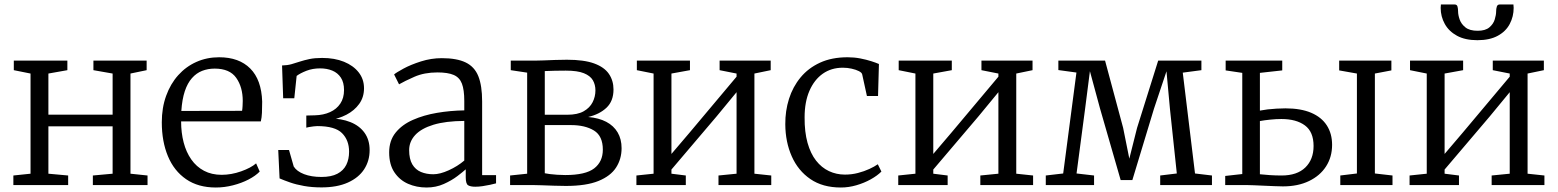

<svg xmlns="http://www.w3.org/2000/svg" viewBox="-20 -824 6938 855"><path d="M39.5 0V-42.5L116 -50.5V-496.5L41.5 -511.5V-554H280V-511.5L195.5 -496.5V-313.5H481.5V-496.5L396 -511.5V-554H633V-511.5L561 -496.5V-50.5L637 -42.5V0H393.5V-42.5L481.5 -50.5V-261.5H195.5V-50.5L283.5 -42.5V0Z M941 11Q862.5 11 808.8 -26Q755 -63 727.8 -128.5Q700.5 -194 700.5 -279.5Q700.5 -344 719.8 -397.2Q739 -450.5 773.5 -489Q808 -527.5 854.5 -548.2Q901 -569 956 -569Q1044.5 -569 1094.5 -518.8Q1144.5 -468.5 1147.5 -371.5Q1147.5 -343 1146.5 -321.5Q1145.5 -300 1141.5 -283.5H786.5Q786.5 -233 797.8 -189.8Q809 -146.5 831.8 -114Q854.5 -81.5 888.5 -63.5Q922.5 -45.5 967 -45.5Q1010 -45.5 1053.8 -61Q1097.5 -76.5 1120.5 -96.5L1136.5 -60Q1117.5 -40.5 1086.5 -24.5Q1055.5 -8.5 1017.5 1.2Q979.5 11 941 11ZM787.5 -330 1058 -330.5Q1059.5 -338.5 1060.2 -352Q1061 -365.5 1061 -374.5Q1061 -436 1032 -477.2Q1003 -518.5 936 -518.5Q906 -518.5 880.2 -508.5Q854.5 -498.5 834.8 -476.2Q815 -454 803 -418Q791 -382 787.5 -330Z M1411.5 10.5Q1369 10.5 1334 4.2Q1299 -2 1271.8 -11.5Q1244.5 -21 1225 -29.5L1219 -156H1267L1288 -82.5Q1301.5 -61 1334 -48.5Q1366.5 -36 1411.5 -36Q1455 -36 1482.2 -50.2Q1509.5 -64.5 1522 -89.8Q1534.5 -115 1534.5 -148.5Q1534.5 -199.5 1503.2 -231Q1472 -262.5 1392.5 -262.5Q1387 -262.5 1376.2 -261.2Q1365.5 -260 1356 -258.2Q1346.5 -256.5 1344 -255.5V-309.5L1382 -310.5Q1420.5 -311.5 1449.8 -324.8Q1479 -338 1495.5 -362.8Q1512 -387.5 1512 -423Q1512 -457 1498 -478.2Q1484 -499.5 1460 -509.5Q1436 -519.5 1405.5 -519.5Q1372 -519.5 1344.5 -508.8Q1317 -498 1301 -486L1290.5 -386.5H1241L1236 -532.5Q1259.5 -533 1278 -538.2Q1296.5 -543.5 1315.5 -549.8Q1334.5 -556 1358 -561Q1381.5 -566 1414.5 -566Q1470 -566 1511.8 -549Q1553.5 -532 1577.2 -501.8Q1601 -471.5 1601 -431Q1601 -391 1579.5 -361.2Q1558 -331.5 1522.8 -313.2Q1487.5 -295 1446 -288.5L1446.5 -296.5Q1500 -296.5 1540.5 -280.2Q1581 -264 1603.5 -232.5Q1626 -201 1626 -155.5Q1626 -107.5 1601.5 -70Q1577 -32.5 1529 -11Q1481 10.5 1411.5 10.5Z M1879.5 11Q1835 11 1797.2 -5.5Q1759.5 -22 1736.2 -56.8Q1713 -91.5 1713 -145.5Q1713 -198 1741.8 -233.5Q1770.5 -269 1818.8 -290.2Q1867 -311.5 1926.2 -321.5Q1985.5 -331.5 2047.5 -332.5V-374.5Q2047.5 -424 2037 -451.5Q2026.5 -479 2000.5 -490.2Q1974.5 -501.5 1928 -501.5Q1869.5 -501.5 1825.2 -482Q1781 -462.5 1757 -448.5L1735 -492.5Q1744.5 -501 1776.8 -518.5Q1809 -536 1854.5 -550.5Q1900 -565 1947.5 -565Q2014 -565 2053.5 -546Q2093 -527 2110 -484.8Q2127 -442.5 2127 -372.5V-44H2189V-7.5Q2178 -4.5 2162 -1Q2146 2.5 2128.8 5Q2111.5 7.5 2096.5 7.5Q2075 7.5 2064.5 1Q2054 -5.5 2054 -34.5V-70Q2042 -59 2016.8 -39.8Q1991.5 -20.5 1956.5 -4.8Q1921.5 11 1879.5 11ZM1909.5 -48Q1939.5 -48 1978.5 -65.8Q2017.5 -83.5 2047.5 -109V-285.5Q1964.5 -285 1910.2 -268.5Q1856 -252 1829 -222.8Q1802 -193.5 1802 -155.5Q1802 -116 1816 -92.2Q1830 -68.5 1854.5 -58.2Q1879 -48 1909.5 -48Z M2500 4Q2478.5 4 2448.5 3Q2418.5 2 2391.5 1Q2364.5 0 2350 0H2251.5V-42.5L2327.5 -50.5V-500.5L2254.5 -511.5V-554H2360.5Q2377 -554 2401 -555Q2425 -556 2452.2 -557Q2479.5 -558 2504.5 -558Q2580.5 -558 2625.8 -541.5Q2671 -525 2691.5 -495Q2712 -465 2712 -425.5Q2712 -374 2681 -344.5Q2650 -315 2599 -303Q2646.5 -299 2679.8 -281.5Q2713 -264 2730.5 -234.2Q2748 -204.5 2748 -164Q2748 -116 2723.5 -78Q2699 -40 2644.8 -18Q2590.5 4 2500 4ZM2497 -44.5Q2587.5 -44.5 2626 -74.2Q2664.5 -104 2664.5 -157.5Q2664.5 -218.5 2625 -242.8Q2585.5 -267 2522.5 -267H2406V-52.5Q2414.5 -50.5 2428.8 -48.8Q2443 -47 2460.8 -45.8Q2478.5 -44.5 2497 -44.5ZM2406 -313H2506Q2552 -313 2579.2 -328.5Q2606.5 -344 2619 -368.8Q2631.5 -393.5 2631.5 -421.5Q2631.5 -447 2620 -466.8Q2608.5 -486.5 2580 -498Q2551.5 -509.5 2499.5 -509.5Q2476 -509.5 2451.8 -509Q2427.5 -508.5 2406 -507.5Z M2814 0V-42.5L2890.5 -50.5V-496.5L2816 -511.5V-554H3052.5V-511.5L2970 -496.5V-138.5L3050.5 -233L3260 -482.5V-496.5L3184.5 -511.5V-554H3412V-511.5L3339.5 -496.5V-50.5L3414.5 -42.5V0H3179.5V-42.5L3260 -50.5V-413.5L3171 -305.5L2970 -69V-50.5L3034 -42.5V0Z M3724.5 11Q3643.5 11 3588.8 -26.5Q3534 -64 3505.8 -127.8Q3477.5 -191.5 3477 -270.5Q3476.5 -330 3493.5 -383.8Q3510.5 -437.5 3545 -479.2Q3579.5 -521 3631.8 -545Q3684 -569 3754.5 -569Q3783.5 -569 3810.8 -563.8Q3838 -558.5 3859.8 -551.5Q3881.5 -544.5 3894 -539L3890 -396.5H3840.5L3819.5 -492.5Q3818 -500.5 3804.8 -507.2Q3791.5 -514 3772.5 -518.2Q3753.5 -522.5 3733.5 -522.5Q3682 -522.5 3644 -495.8Q3606 -469 3584.5 -419.5Q3563 -370 3563 -301.5Q3562.5 -236.5 3576 -188.2Q3589.5 -140 3614 -108.8Q3638.5 -77.5 3671.5 -62Q3704.5 -46.5 3742.5 -46.5Q3773 -46.5 3800.8 -53.8Q3828.5 -61 3851.2 -71.5Q3874 -82 3889 -92.5L3905 -60Q3886.5 -41.5 3857.2 -25.2Q3828 -9 3793.5 1Q3759 11 3724.5 11Z M3980 0V-42.5L4056.5 -50.5V-496.5L3982 -511.5V-554H4218.5V-511.5L4136 -496.5V-138.5L4216.5 -233L4426 -482.5V-496.5L4350.5 -511.5V-554H4578V-511.5L4505.5 -496.5V-50.5L4580.5 -42.5V0H4345.5V-42.5L4426 -50.5V-413.5L4337 -305.5L4136 -69V-50.5L4200 -42.5V0Z M4637 0V-42.5L4714.5 -51.5L4773.5 -501L4693 -512V-554H4901L4981.5 -254.5L5009 -117.5L5043.5 -254.5L5137.5 -554H5330V-511.5L5247 -500.5L5301.5 -51.5L5377 -42.5V0H5146.5V-42.5L5220.5 -51.5L5190 -338.5L5174.5 -506.5L5119 -340.5L5022.5 -22H4970.5L4878.5 -341L4833.5 -507L4812 -339L4774 -51.5L4852 -42.5V0Z M5948.5 0V-42.5L6022.5 -51.5V-496.5L5943.5 -510.5V-554H6176V-510.5L6102.5 -496.5V-51.5L6181 -42.5V0ZM5436 0V-40.5L5512 -49V-499.5L5438 -510.5V-554H5690V-510.5L5590.5 -499.5V-331.5Q5605.5 -334.5 5624.5 -336.8Q5643.5 -339 5664.2 -340.2Q5685 -341.5 5704 -341.5Q5772.5 -341.5 5818.8 -321.8Q5865 -302 5888.5 -265.5Q5912 -229 5912 -179Q5912 -125 5885.2 -83.2Q5858.5 -41.5 5809.2 -17.8Q5760 6 5693 6Q5678.5 6 5656 5Q5633.5 4 5609.2 3Q5585 2 5563.8 1Q5542.5 0 5529.5 0ZM5687 -42.5Q5756 -42.5 5792.8 -78.2Q5829.5 -114 5829.5 -174Q5829.5 -237 5791 -265.5Q5752.5 -294 5686 -294Q5662 -294 5635.8 -291.2Q5609.5 -288.5 5590.5 -285V-48Q5609.5 -46 5634.8 -44.2Q5660 -42.5 5687 -42.5Z M6257 0V-42.5L6333.5 -50.5V-496.5L6259 -511.5V-554H6495.5V-511.5L6413 -496.5V-138.5L6493.5 -233L6703 -482.5V-496.5L6627.5 -511.5V-554H6855V-511.5L6782.5 -496.5V-50.5L6857.5 -42.5V0H6622.5V-42.5L6703 -50.5V-413.5L6614 -305.5L6413 -69V-50.5L6477 -42.5V0ZM6458 -804Q6468 -804 6470.5 -794.5Q6473 -785 6473 -773.5Q6473 -757.5 6480 -737.2Q6487 -717 6505.8 -702Q6524.5 -687 6560 -687Q6594.5 -687 6612.2 -702Q6630 -717 6636.2 -737.2Q6642.5 -757.5 6642.5 -773.5Q6642.5 -785 6645.5 -794.5Q6648.5 -804 6658 -804H6719.5Q6719.5 -800 6720 -796.2Q6720.5 -792.5 6720.5 -789Q6720.5 -750.5 6703.2 -717.5Q6686 -684.5 6650 -664.8Q6614 -645 6559 -645Q6504.5 -645 6468.2 -664.8Q6432 -684.5 6413.8 -717.5Q6395.5 -750.5 6395.5 -789Q6395.5 -792.5 6396 -796.2Q6396.5 -800 6396.5 -804Z"/></svg>

Font: Merriweather 20pt Light
Style: Regular
Weight: 300
Version: Version 2.100